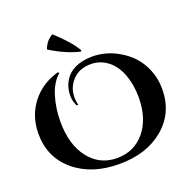

<svg xmlns="http://www.w3.org/2000/svg" viewBox="-161 -1100 1253 1270"><g transform="rotate(-20 465.0 -465.0)"><path d="M486 -779 479 -772Q379 -796 274 -862Q294 -919 342 -944Q443 -853 486 -779ZM332 -447Q314 -485 314 -519.5Q314 -554 323 -583.5Q332 -613 353 -641.5Q374 -670 412 -689Q464 -716 537 -716Q633 -716 719 -667Q832 -603 876 -490Q901 -428 901 -357Q901 -190 780.5 -88Q660 14 466.5 14Q273 14 151.5 -88Q30 -190 30 -356Q30 -480 100.5 -571.5Q171 -663 291 -696L297 -687Q246 -644 220 -561Q194 -478 194 -382Q194 -220 269 -124Q344 -28 465.5 -28Q587 -28 661.5 -118.5Q736 -209 736 -358Q736 -448 708.5 -520.5Q681 -593 629 -632.5Q577 -672 513 -672Q442 -672 398 -635Q336 -582 336 -500Q336 -474 343 -447Z"/></g></svg>

Font: Cinzel Decorative
Style: Bold
Weight: 700
Version: Version 1.002;PS 001.002;hotconv 1.0.56;makeotf.lib2.0.21325